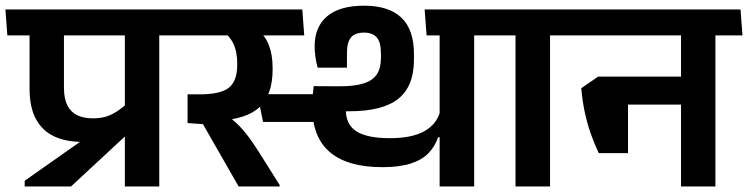

<svg xmlns="http://www.w3.org/2000/svg" viewBox="-42 -672 2696 692"><path d="M532 -577H408V0H532ZM369.5 -544.5H629L622 -638H362.5ZM-15.5 -544.5H597L590 -638H-22.5ZM47 -20.5V0H214L414 -185.5V-296.5L393.5 -280.5Q371 -263 347.8 -254.2Q324.5 -245.5 292.5 -245.5Q259.5 -245.5 236.2 -256.8Q213 -268 200.8 -292.2Q188.5 -316.5 188.5 -356V-576.5H64.5V-353Q64.5 -285.5 87.5 -243Q110.5 -200.5 153.2 -180.5Q196 -160.5 255 -160.5Q280.5 -160.5 299.8 -165.2Q319 -170 335.5 -180L294.5 -194.5Z M999.5 -332.5V-232.5H1117V-332.5ZM1667 -577H1542.5V0H1667ZM1504.5 -544.5H1764L1757 -638H1497.5ZM1488.5 -638 1495.5 -544.5H1713.5L1706.5 -638ZM1103 -428H1208.5V-481Q1208.5 -519.5 1223 -537Q1237.5 -554.5 1270.5 -554.5Q1300.5 -554.5 1315.8 -537.2Q1331 -520 1331 -478V-463.5Q1331 -427.5 1316.8 -405Q1302.5 -382.5 1270 -371.8Q1237.5 -361 1182 -361L1088.5 -361.5L1137 -271H1217.5Q1337.5 -271 1393.8 -316.2Q1450 -361.5 1450 -456.5V-477Q1450 -565.5 1404.5 -608.5Q1359 -651.5 1270.5 -651.5Q1182.5 -651.5 1137.2 -613.5Q1092 -575.5 1092 -504.5Q1092 -486.5 1094.8 -466.8Q1097.5 -447 1103 -428ZM1083.5 -289.5V-286.5Q1083.5 -177 1147.5 -123.2Q1211.5 -69.5 1336 -69.5Q1396.5 -69.5 1437 -82.2Q1477.5 -95 1501.5 -119.2Q1525.5 -143.5 1537 -177.5H1551L1544.5 -270.5Q1531.5 -223.5 1486.8 -198.8Q1442 -174 1363 -174Q1282 -174 1243.2 -198.2Q1204.5 -222.5 1204.5 -276V-333L1088.5 -361.5Q1086 -341.5 1084.8 -324Q1083.5 -306.5 1083.5 -289.5ZM1054.5 -544.5 1047.5 -638H585L592 -544.5ZM966 0V-5L890 -126Q870 -157 853.5 -179.2Q837 -201.5 819 -219.8Q801 -238 776.5 -256.5V-307L634 -332V-228.5L689.5 -224.5L818 0ZM885 -566.5H751.5Q784 -545.5 798.5 -515.8Q813 -486 813 -443.5V-438Q813 -380.5 783.2 -356.2Q753.5 -332 678 -332H634L697.5 -235.5L741.5 -237Q847 -241.5 893.8 -286.5Q940.5 -331.5 940.5 -420.5V-427.5Q940.5 -475 927.2 -509Q914 -543 885 -566.5ZM1026 -232.5V-332.5H886L906 -232.5Z M1940.5 0V-577H1816V0ZM2037.5 -544.5 2030.5 -638H1718.5L1726.5 -544.5Z M2536.5 -577H2412.5V0H2536.5ZM2374.5 -544.5H2634L2627 -638H2367.5ZM2584 -544.5 2577 -638H1991.5L1998.5 -544.5ZM2462 -396H2176V-295H2462ZM2116 -120H2221.5V-396H2114L2053 -354Q2057 -308 2065.5 -268Q2074 -228 2086.8 -191.5Q2099.5 -155 2116 -120Z"/></svg>

Font: Anek Devanagari Medium SemiBold
Style: Regular
Weight: 600
Version: Version 1.003